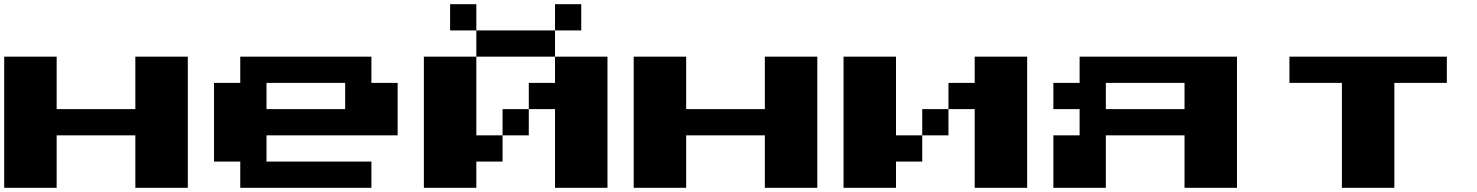

<svg xmlns="http://www.w3.org/2000/svg" viewBox="-20 -1020 7040 915"><path d="M0 -437.5V-750H125H250V-625V-500H437.5H625V-625V-750H750H875V-437.5V-125H750H625V-250V-375H437.5H250V-250V-125H125H0Z M1125 -687.5V-750H1437.5H1750V-687.5V-625H1812.5H1875V-500V-375H1562.5H1250V-312.5V-250H1500H1750V-187.5V-125H1437.5H1125V-187.5V-250H1062.5H1000V-437.5V-625H1062.5H1125ZM1625 -562.5V-625H1437.5H1250V-562.5V-500H1437.5H1625Z M2125 -937.5V-1000H2187.5H2250V-937.5V-875H2437.5H2625V-937.5V-1000H2687.5H2750V-937.5V-875H2687.5H2625V-812.5V-750H2750H2875V-437.5V-125H2750H2625V-312.5V-500H2562.5H2500V-437.5V-375H2437.5H2375V-312.5V-250H2312.5H2250V-187.5V-125H2125H2000V-437.5V-750H2125H2250V-812.5V-875H2187.5H2125ZM2625 -687.5V-750H2437.5H2250V-562.5V-375H2312.5H2375V-437.5V-500H2437.5H2500V-562.5V-625H2562.5H2625Z M3000 -437.5V-750H3125H3250V-625V-500H3437.5H3625V-625V-750H3750H3875V-437.5V-125H3750H3625V-250V-375H3437.5H3250V-250V-125H3125H3000Z M4000 -437.5V-750H4125H4250V-562.5V-375H4312.5H4375V-437.5V-500H4437.5H4500V-562.5V-625H4562.5H4625V-687.5V-750H4750H4875V-437.5V-125H4750H4625V-312.5V-500H4562.5H4500V-437.5V-375H4437.5H4375V-312.5V-250H4312.5H4250V-187.5V-125H4125H4000Z M5125 -687.5V-750H5500H5875V-437.5V-125H5750H5625V-250V-375H5437.5H5250V-250V-125H5125H5000V-250V-375H5062.5H5125V-437.5V-500H5062.5H5000V-562.5V-625H5062.5H5125ZM5625 -562.5V-625H5437.5H5250V-562.5V-500H5437.5H5625Z M6125 -687.5V-750H6500H6875V-687.5V-625H6750H6625V-375V-125H6500H6375V-375V-625H6250H6125Z"/></svg>

Font: Press Start 2P
Style: Regular
Weight: 500
Monospace: yes
Version: Version 2.14